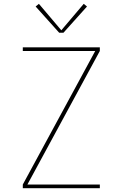

<svg xmlns="http://www.w3.org/2000/svg" viewBox="-20 -982 640 1002"><path d="M99 0V-19L477 -716H99V-735H501V-716L123 -19H501V0ZM289 -811 166 -948 183 -962 300 -824 417 -962 434 -948 311 -811Z"/></svg>

Font: Iosevka SS04 Thin Extended
Style: Regular
Weight: 100
Width: 7
Monospace: yes
Designer: Belleve Invis
Foundry: Belleve Invis
Version: Version 19.0.0; ttfautohint (v1.8.4)